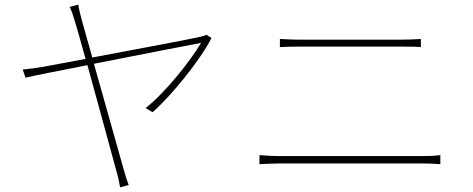

<svg xmlns="http://www.w3.org/2000/svg" viewBox="-20 -791 2040 828"><path d="M871 -641C863 -637 851 -634 842 -632C814 -625 566 -578 378 -543L332 -707C325 -736 319 -755 318 -771L280 -761C288 -747 294 -729 303 -699C307 -688 325 -623 349 -537L167 -503C135 -498 109 -494 78 -491L90 -456C118 -463 228 -485 357 -510C406 -333 472 -90 484 -46C490 -26 495 -1 498 17L535 7C528 -13 520 -35 515 -55C502 -100 437 -330 385 -516C587 -556 820 -601 847 -606C805 -534 696 -394 608 -325L638 -307C719 -378 844 -532 892 -627Z M1099 -83C1128 -84 1150 -86 1183 -86H1807C1831 -86 1855 -85 1879 -83V-122C1855 -119 1833 -118 1807 -118H1183C1150 -118 1128 -120 1099 -122ZM1187 -588C1214 -589 1235 -590 1266 -590H1709C1740 -590 1769 -590 1795 -588V-623C1769 -621 1741 -620 1709 -620H1266C1235 -620 1214 -622 1187 -623Z"/></svg>

Font: Noto Sans T Chinese Thin
Style: Regular
Weight: 100
Designer: Ryoko NISHIZUKA (kana & ideographs); Paul D. Hunt (Latin, Greek & Cyrillic); Wenlong ZHANG (bopomofo); Sandoll Communica
Foundry: Adobe Systems Incorporated
Version: Version 1.000;PS 1;hotconv 1.0.78;makeotf.lib2.5.61930